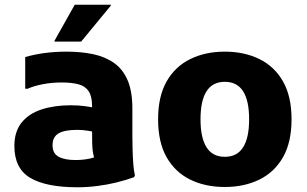

<svg xmlns="http://www.w3.org/2000/svg" viewBox="-20 -780 1297 812"><path d="M307 12Q175.3 12 108 -27.7Q40.8 -67.4 40.8 -162.8Q40.8 -223.6 71.4 -261.6Q102 -299.6 155.9 -317.2Q209.8 -334.8 279 -334.8Q312.6 -334.8 340.6 -330.9Q368.7 -327 393.6 -320.8V-218Q379.2 -222.8 354.2 -226.8Q329.3 -230.8 306.2 -230.8Q252.5 -230.8 227.4 -215.7Q202.2 -200.7 202.2 -165.6Q202.2 -131.4 227.6 -117.3Q253 -103.2 299.8 -103.2Q331.4 -103.2 360.3 -109.4Q389.3 -115.5 409.4 -132.1L388.6 -83.4Q382.4 -99.1 378.4 -112.3Q374.5 -125.4 372.4 -139.9Q370.4 -154.4 369.9 -174.8Q369.4 -195.2 369.4 -226.4V-330.8Q369.4 -372.4 355 -394.1Q340.7 -415.8 312.1 -423.5Q283.6 -431.2 241.4 -431.2Q198.2 -431.2 159.8 -423.6Q121.4 -416.1 97.4 -404.8H86.6V-538.6Q122.6 -549.4 167.4 -555.5Q212.3 -561.6 261.8 -561.6Q323 -561.6 373.9 -550.9Q424.8 -540.1 462.2 -513.8Q499.6 -487.5 519.7 -440.7Q539.8 -393.9 539.8 -320.8V-200Q539.8 -178.6 540.7 -147.6Q541.5 -116.7 543.7 -86.8Q545.9 -56.8 550.6 -38.8L547.2 -30.8Q512.1 -18.1 472.8 -8.4Q433.5 1.3 391.6 6.6Q349.6 12 307 12ZM210.7 -604V-608L296.1 -760H448.5V-756L323.1 -604Z M648.6 -275.4Q648.6 -372.1 684.6 -435.5Q720.7 -498.8 784.6 -530.2Q848.4 -561.6 930.8 -561.6Q1013.2 -561.6 1077.1 -530.2Q1140.9 -498.8 1177 -435.5Q1213 -372.1 1213 -275.4Q1213 -178.7 1177 -115.3Q1140.9 -52 1077.1 -20.6Q1013.2 10.8 930.8 10.8Q847.8 10.8 784.1 -20.6Q720.4 -52 684.5 -115.3Q648.6 -178.7 648.6 -275.4ZM828 -275.4Q828 -197.1 853.5 -157Q878.9 -116.8 930.8 -116.8Q982.7 -116.8 1008.1 -157Q1033.6 -197.1 1033.6 -275.4Q1033.6 -354 1008.1 -394Q982.7 -434 930.8 -434Q878.9 -434 853.5 -394Q828 -354 828 -275.4Z"/></svg>

Font: Kufam
Style: Regular
Weight: 400
Designer: Wael Morcos, Artur Schmal
Foundry: Original Type
Version: Version 1.301; ttfautohint (v1.8.3)